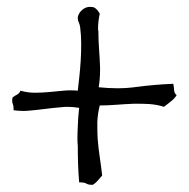

<svg xmlns="http://www.w3.org/2000/svg" viewBox="-20 -586 537 546"><path d="M482.4 -315.4Q475.6 -304.7 465.8 -297.4Q456.1 -290 446.3 -282.2Q428.7 -288.1 406.2 -290Q389.6 -291 372.1 -291H360.4Q335.9 -290 311 -288.1Q286.1 -286.1 263.7 -286.1Q257.8 -262.7 256.8 -239.3V-222.7Q256.8 -206.1 257.8 -190.4Q259.8 -165 263.7 -139.2Q267.6 -113.3 270.5 -86.9Q263.7 -79.1 257.8 -72.3Q252 -65.4 244.1 -60.5H240.2Q230.5 -60.5 224.6 -64.5Q218.8 -67.4 209 -67.4H205.1Q203.1 -90.8 202.1 -117.2Q201.2 -143.6 201.2 -171.9Q200.2 -180.7 200.2 -189.5Q200.2 -208 201.2 -226.6Q202.1 -253.9 205.1 -279.3Q187.5 -282.2 170.9 -282.2Q163.1 -282.2 155.3 -281.2Q131.8 -279.3 109.4 -276.4Q86.9 -273.4 64.5 -271.5Q55.7 -270.5 46.9 -270.5Q33.2 -270.5 18.6 -272.5V-277.3Q18.6 -285.2 16.6 -290Q14.6 -293.9 14.6 -299.8Q14.6 -303.7 15.6 -308.6Q21.5 -313.5 28.3 -316.9Q35.2 -320.3 38.1 -328.1Q58.6 -322.3 79.1 -322.3Q98.6 -322.3 119.1 -324.2Q139.6 -326.2 160.2 -328.1Q170.9 -329.1 180.7 -329.1Q191.4 -329.1 201.2 -328.1Q203.1 -345.7 205.6 -367.7Q208 -389.6 209.5 -413.6Q210.9 -437.5 210.9 -461.9Q210.9 -485.4 208 -507.8Q207 -515.6 204.1 -522.5Q201.2 -527.3 201.2 -534.2V-537.1Q203.1 -546.9 210.4 -554.7Q217.8 -562.5 227.5 -565.4Q231.4 -566.4 235.4 -566.4Q241.2 -566.4 246.1 -565.4Q255.9 -561.5 263.7 -546.9Q258.8 -525.4 258.8 -502.9Q258.8 -500 259.8 -498Q259.8 -472.7 261.7 -446.3Q263.7 -419.9 264.6 -392.6V-386.7Q264.6 -362.3 260.7 -337.9Q288.1 -335 313.5 -335Q341.8 -335 369.1 -338.9Q420.9 -345.7 472.7 -347.7Q474.6 -339.8 475.1 -330.1Q475.6 -320.3 482.4 -315.4Z"/></svg>

Font: Crafty Girls
Style: Regular
Weight: 400
Designer: Crystal Kluge
Foundry: Font Diner, Inc DBA Tart Workshop
Version: Version 1.000